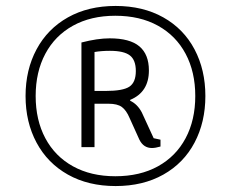

<svg xmlns="http://www.w3.org/2000/svg" viewBox="-20 -631 778 646"><path d="M66 -308Q66 -396 103 -465Q140 -534 208.5 -572.5Q277 -611 369 -611Q461 -611 529.5 -572.5Q598 -534 634.5 -465Q671 -396 671 -308Q671 -220 634.5 -151Q598 -82 529.5 -43.5Q461 -5 369 -5Q277 -5 208.5 -43.5Q140 -82 103 -151Q66 -220 66 -308ZM637 -308Q637 -389 604.5 -450Q572 -511 511.5 -544.5Q451 -578 368 -578Q286 -578 225.5 -544.5Q165 -511 132.5 -450Q100 -389 100 -308Q100 -227 132.5 -166Q165 -105 225.5 -71.5Q286 -38 368 -38Q451 -38 511.5 -71.5Q572 -105 604.5 -166Q637 -227 637 -308ZM449 -161 416 -234Q405 -260 390 -271Q375 -282 345 -282H298V-136H254V-488Q308 -502 349 -502Q417 -502 449 -475Q481 -448 481 -394Q481 -321 418 -295V-292Q442 -281 457 -253L497 -166L520 -161V-138Q503 -133 491 -133Q463 -133 449 -161ZM335 -325Q394 -325 415.5 -339.5Q437 -354 437 -392Q437 -429 417 -444.5Q397 -460 350 -460Q321 -460 298 -456V-325Z"/></svg>

Font: Athiti
Style: Regular
Weight: 400
Designer: CadsonDemak Team
Foundry: CadsonDemak
Version: Version 1.032